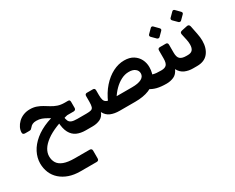

<svg xmlns="http://www.w3.org/2000/svg" viewBox="-123 -1151 2480 2022"><g transform="rotate(-30 1117.0 -140.0)"><path d="M381 351Q304 351 244 330Q184 309 141 271Q98 233 76 180.5Q54 128 54 66Q55 -2 87.5 -65.5Q120 -129 184.5 -182.5Q249 -236 343.5 -272Q438 -308 561 -319L590 -239Q483 -216 404.5 -184Q326 -152 274.5 -113.5Q223 -75 198 -34Q173 7 173 50Q173 96 194.5 130.5Q216 165 265.5 183.5Q315 202 397 202H577Q605 202 605 229V323Q605 351 577 351ZM645 5Q583 5 538 -15.5Q493 -36 466.5 -84.5Q440 -133 436 -218L514 -239Q518 -203 527.5 -182.5Q537 -162 560.5 -153Q584 -144 629 -144H738Q745 -144 749.5 -140Q754 -136 754 -129V-24Q755 5 726 5ZM544 -231V-246Q499 -246 466 -255.5Q433 -265 407.5 -279.5Q382 -294 358 -308Q334 -322 306 -332.5Q278 -343 242 -343Q214 -343 195.5 -334Q177 -325 165 -309Q155 -297 148 -292Q141 -287 124 -287H77Q47 -287 47 -312Q47 -342 61 -371.5Q75 -401 101 -426.5Q127 -452 163.5 -467Q200 -482 244 -482Q288 -482 323 -469.5Q358 -457 388 -439Q418 -421 448.5 -402Q479 -383 515 -370.5Q551 -358 599 -358H636Q651 -358 656 -351.5Q661 -345 661 -330V-258Q661 -246 653.5 -238.5Q646 -231 633 -231Z M1629 5Q1561 5 1513.5 -7Q1466 -19 1427 -45L1521 -164Q1538 -157 1554.5 -152.5Q1571 -148 1592.5 -146Q1614 -144 1644 -144Q1659 -144 1659 -129V-25Q1659 5 1629 5ZM729 5Q720 5 714.5 1.5Q709 -2 709 -15V-119Q709 -133 717 -138.5Q725 -144 739 -144Q777 -144 796 -150Q815 -156 821.5 -176.5Q828 -197 828 -237V-305Q828 -332 853 -332H925Q950 -332 950 -305V-248Q950 -208 958 -185.5Q966 -163 988.5 -153.5Q1011 -144 1053 -144H1294Q1369 -144 1408 -165Q1447 -186 1447 -226Q1447 -260 1418.5 -281.5Q1390 -303 1342 -302Q1295 -302 1249.5 -278.5Q1204 -255 1164.5 -215.5Q1125 -176 1094 -125L994 -130Q1036 -228 1095 -294.5Q1154 -361 1222.5 -396Q1291 -431 1360 -431Q1427 -431 1470.5 -403.5Q1514 -376 1536 -332.5Q1558 -289 1558 -238Q1558 -160 1521 -105.5Q1484 -51 1415 -23Q1346 5 1247 5H1057Q995 5 949.5 -14Q904 -33 879 -82Q860 -32 819 -13.5Q778 5 729 5Z M1629 5Q1614 5 1614 -10V-114Q1614 -144 1644 -144H1652Q1694 -144 1713.5 -165Q1733 -186 1733 -241V-337Q1733 -364 1758 -364H1830Q1855 -364 1855 -337V-241Q1855 -185 1879 -164.5Q1903 -144 1952 -144H1964Q1979 -144 1979 -129V-25Q1979 5 1949 5Q1897 5 1852.5 -14Q1808 -33 1781 -83Q1758 -31 1717 -13Q1676 5 1629 5ZM1808 -457Q1802 -451 1792.5 -451.5Q1783 -452 1777 -458L1728 -507Q1721 -514 1721 -523Q1721 -532 1728 -538L1777 -587Q1783 -594 1792 -594Q1801 -594 1807 -587L1855 -538Q1872 -521 1857 -506Z M1950 5Q1942 5 1938 0Q1934 -5 1934 -12V-119Q1934 -133 1942 -138.5Q1950 -144 1964 -144H1972Q2012 -144 2030 -165.5Q2048 -187 2048 -231Q2048 -245 2046.5 -258.5Q2045 -272 2042 -287L2025 -365Q2022 -381 2028 -388.5Q2034 -396 2048 -399L2114 -413Q2143 -420 2150 -389L2170 -289Q2175 -267 2177.5 -242Q2180 -217 2180 -200Q2180 -108 2134.5 -51.5Q2089 5 1999 5ZM2091 -494Q2085 -488 2075.5 -488.5Q2066 -489 2060 -495L2011 -544Q2004 -551 2004 -560Q2004 -569 2011 -575L2060 -624Q2066 -631 2075 -631Q2084 -631 2090 -624L2138 -575Q2155 -558 2140 -543Z"/></g></svg>

Font: Rubik SemiBold
Style: Italic
Weight: 600
Italic angle: -12°
Designer: Hubert and Fischer
Foundry: Hubert and Fischer
Version: Version 2.300;gftools[0.9.30]